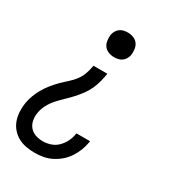

<svg xmlns="http://www.w3.org/2000/svg" viewBox="-183 -630 864 956"><g transform="rotate(30 249.5 -152.5)"><path d="M270 -387Q253 -387 237.5 -393Q222 -399 212.5 -411.5Q203 -424 200.5 -441Q198 -458 200 -475Q202 -486 208 -497Q214 -508 224 -515.5Q234 -523 246 -525.5Q258 -528 269 -528Q286 -528 301.5 -522Q317 -516 326.5 -503.5Q336 -491 338.5 -474Q341 -457 339 -440Q337 -429 331 -418Q325 -407 315 -399.5Q305 -392 293 -389.5Q281 -387 270 -387ZM166 223Q141 223 116 218.5Q91 214 70 202.5Q49 191 33 172.5Q17 154 9 131.5Q1 109 -0.5 83.5Q-2 58 2 32Q6 9 14.5 -14Q23 -37 35.5 -58.5Q48 -80 64 -100Q80 -120 98 -138Q116 -156 135 -172.5Q154 -189 169 -209.5Q184 -230 191.5 -253Q199 -276 203 -299H283Q279 -276 273 -252Q267 -228 256.5 -205Q246 -182 230.5 -161Q215 -140 197.5 -121Q180 -102 161 -84Q142 -66 124.5 -46.5Q107 -27 95 -4Q83 19 79 43Q75 65 79 86.5Q83 108 96 123.5Q109 139 129 146Q149 153 172 153Q194 153 216.5 145.5Q239 138 256 121Q273 104 283.5 82.5Q294 61 297 39L298 35H376L375 42Q371 66 362 89.5Q353 113 339 134.5Q325 156 305 173.5Q285 191 262 202.5Q239 214 214.5 218.5Q190 223 166 223Z"/></g></svg>

Font: Iosevka Term Curly Oblique
Style: Regular
Weight: 400
Italic angle: -9°
Designer: Belleve Invis
Foundry: Belleve Invis
Version: Version 32.3.0